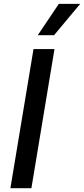

<svg xmlns="http://www.w3.org/2000/svg" viewBox="-20 -984 440 1004"><path d="M264.9 -727.3H155.2L34.4 0H144.2ZM177.6 -800.1H262.8L399.5 -963.8H287.6Z"/></svg>

Font: Margiela Sans Medium
Style: Italic
Weight: 500
Italic angle: -9.39999°
Designer: Stefan Endress, Andreas Faust
Version: Version 1.100;FEAKit 1.0